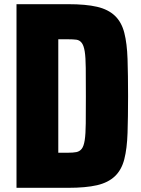

<svg xmlns="http://www.w3.org/2000/svg" viewBox="-20 -826 677 919"><path d="M259 -95H306Q330 -95 345.5 -98Q361 -101 371 -113.5Q381 -126 385.5 -155Q390 -184 390.5 -235.5Q391 -287 391 -366Q391 -449 390.5 -500.5Q390 -552 385.5 -580Q381 -608 371 -621Q361 -634 345.5 -636Q330 -638 306 -638H259ZM59 73V-806H305Q391 -806 444.5 -793.5Q498 -781 530 -750.5Q562 -720 575 -669Q588 -618 590.5 -543.5Q593 -469 593 -366Q593 -264 590.5 -189.5Q588 -115 575 -64Q562 -13 530 17.5Q498 48 444.5 60.5Q391 73 305 73Z"/></svg>

Font: Farlight84_Sys_V01
Style: Bold
Weight: 700
Designer: Monotype Design Team, Nadine Chahine and Nizar Qandah
Foundry: Monotype Imaging Inc.
Version: Version 2.004;October 31, 2024;FontCreator 14.0.0.2814 64-bi